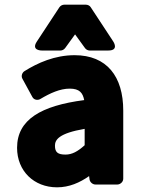

<svg xmlns="http://www.w3.org/2000/svg" viewBox="-20 -764 617 821"><path d="M53 -132C53 -33 125 37 224 37C276 37 321 17 361 -11L363 4C365 15 376 25 388 25H482C493 25 507 15 507 0V-291C507 -437 437 -528 299 -528C214 -528 141 -495 85 -460C75 -454 69 -439 76 -427L118 -350C125 -336 142 -334 153 -341C195 -366 237 -385 278 -385C320 -385 334 -367 340 -336C156 -312 53 -253 53 -132ZM215 -141C215 -166 231 -194 342 -213V-143C312 -116 288 -103 260 -103C227 -103 215 -113 215 -141ZM138 -587C111 -547 159 -548 159 -548H239C246 -548 254 -552 259 -559L301 -617L343 -559C347 -553 355 -548 363 -548H443C491 -548 464 -587 464 -587L368 -733C364 -740 355 -744 347 -744H255C247 -744 239 -740 234 -733Z"/></svg>

Font: Falling Sky
Style: Blk
Weight: 900
Designer: Paul D. Hunt
Foundry: Adobe Systems Incorporated
Version: Version 1.02